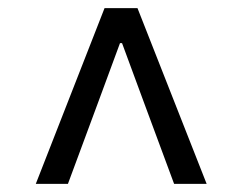

<svg xmlns="http://www.w3.org/2000/svg" viewBox="-20 -769 595 472"><path d="M68 -317H147L220 -514L275 -663H280L335 -514L408 -317H488L318 -749H237Z"/></svg>

Font: Noto Sans CJK JP
Style: Regular
Weight: 400
Designer: Ryoko NISHIZUKA 西塚涼子 (kana, bopomofo & ideographs); Paul D. Hunt (Latin, Greek & Cyrillic); Sandoll Communications 산돌커뮤니
Foundry: Adobe
Version: Version 2.004;hotconv 1.0.118;makeotfexe 2.5.65603